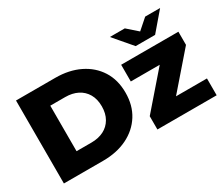

<svg xmlns="http://www.w3.org/2000/svg" viewBox="-124 -1081 1631 1403"><g transform="rotate(-30 691.0 -379.5)"><path d="M70 0V-700H401Q517 -700 605 -657Q693 -614 742.5 -536Q792 -458 792 -350Q792 -243 742.5 -164.5Q693 -86 605 -43Q517 0 401 0ZM268 -158H393Q453 -158 497.5 -180.5Q542 -203 567 -246.5Q592 -290 592 -350Q592 -411 567 -454Q542 -497 497.5 -519.5Q453 -542 393 -542H268ZM859 0V-112L1163 -462L1195 -401H866V-542H1349V-431L1044 -80L1012 -142H1359V0ZM1026 -607 896 -759H1022L1163 -635H1053L1194 -759H1320L1190 -607Z"/></g></svg>

Font: MOST Montserrat ExtraBold
Style: Regular
Weight: 800
Designer: Julieta Ulanovsky
Foundry: Julieta Ulanovsky
Version: Version 8.000;March 11, 2024;FontCreator 15.0.0.2926 64-bit